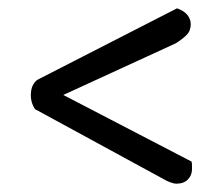

<svg xmlns="http://www.w3.org/2000/svg" viewBox="-20 -529 513 461"><path d="M132 -301 440 -141Q441 -136 441 -132Q441 -128 441 -123Q441 -108 431 -98Q421 -88 404 -88Q397 -88 388 -91.5Q379 -95 369 -101L64 -267Q54 -282 54 -300Q54 -315 59 -324.5Q64 -334 71 -338L405 -509Q422 -503 430 -493Q438 -483 438 -471Q438 -455 428 -445Q418 -435 402 -425Z"/></svg>

Font: Baloo Tamma 2
Style: Regular
Weight: 400
Designer: Divya Kowshik, Shuchita Grover and Ek Type
Foundry: Ek Type
Version: Version 1.700